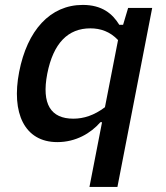

<svg xmlns="http://www.w3.org/2000/svg" viewBox="-20 -552 660 762"><path d="M56 -266.5C24.5 -104.5 76.5 12 207.5 12C281 12 340 -23 378.5 -67H385L335 190H446L584 -520.5H488.5L468.5 -453.5H453.5C426.5 -497.5 385 -532.5 308.5 -532.5C179 -532.5 88 -431.5 56 -266.5ZM167.5 -259C191.5 -381.5 250.5 -439.5 338.5 -439.5C378.5 -439.5 416.5 -427 448.5 -393L396.5 -126.5C353.5 -94 312 -81 271 -81C181.5 -81 144.5 -139 167.5 -259Z"/></svg>

Font: Monaspace Neon Medium
Style: Italic
Weight: 500
Italic angle: -11°
Designer: Riley Cran & the Lettermatic Team
Foundry: Lettermatic
Version: Version 1.200 (Monaspace Neon)